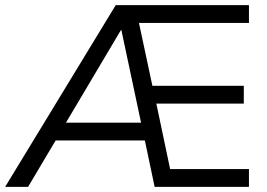

<svg xmlns="http://www.w3.org/2000/svg" viewBox="-36 -725 1037 745"><path d="M-16 0 413 -705H930V-636H480L497 -665L560 -370L531 -392H910V-323H546L566 -345L630 -41L598 -69H930V0H564L521 -204L551 -180H161L193 -202L73 0ZM433 -608 208 -229 199 -249H530L516 -227L435 -608Z"/></svg>

Font: NunitoSans1
Style: Book
Weight: 400
Designer: Vernon Adams
Foundry: Vernon Adams
Version: Version 3.101;gftools[0.9.27]